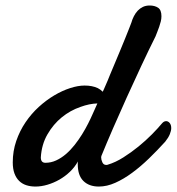

<svg xmlns="http://www.w3.org/2000/svg" viewBox="-20 -666 643 698"><path d="M348.6 -99.1Q348.1 -98.1 348.1 -96.7Q348.1 -95.2 347.7 -94.2Q347.7 -85.4 352.1 -75.9Q356.4 -66.4 366.2 -66.4Q370.1 -66.4 372.1 -67.4Q399.9 -75.7 428.5 -93.8Q457 -111.8 483.4 -133.3Q509.8 -154.8 532 -177.2Q554.2 -199.7 568.8 -217.3Q575.7 -225.6 584 -225.6Q591.3 -225.6 596.9 -218.8Q602.5 -211.9 602.5 -200.2Q602.5 -190.9 597.4 -178.2Q592.3 -165.5 580.6 -150.9Q551.8 -119.1 521.5 -89.8Q491.2 -60.5 460.4 -37.8Q429.7 -15.1 399.2 -1.5Q368.7 12.2 339.4 12.2Q303.7 12.2 283.2 -8.1Q262.7 -28.3 262.7 -68.8Q262.7 -71.3 262.7 -74Q262.7 -76.7 263.2 -79.1Q252 -58.6 234.4 -41.7Q216.8 -24.9 195.8 -12.9Q174.8 -1 152.3 5.6Q129.9 12.2 108.9 12.2Q90.8 12.2 75.7 7.3Q60.5 2.4 49.6 -8.3Q38.6 -19 32.5 -35.6Q26.4 -52.2 26.4 -75.7Q26.4 -116.7 39.1 -153.6Q51.8 -190.4 72.8 -221.4Q93.8 -252.4 120.8 -277.1Q147.9 -301.8 177 -319.1Q206.1 -336.4 234.9 -345.7Q263.7 -355 287.6 -355Q315.4 -355 335.4 -345.7Q345.2 -340.8 353.5 -332.5Q355.5 -336.9 357.4 -340.8Q362.3 -352.5 366.2 -361.1Q370.1 -369.6 371.6 -373.5Q373 -377.9 379.9 -394Q386.7 -410.2 395.8 -431.9Q404.8 -453.6 415.3 -478.5Q425.8 -503.4 434.6 -525.4Q443.4 -547.4 449.7 -563.2Q456.1 -579.1 457.5 -583.5Q460.9 -595.7 466.8 -607.2Q472.7 -618.7 480.7 -627.2Q488.8 -635.7 499.5 -640.9Q510.3 -646 523.9 -646Q542.5 -646 554.7 -637.9Q566.9 -629.9 566.9 -606.9Q566.9 -597.7 564.5 -587.9Q562 -578.1 558.8 -568.8Q555.7 -559.6 552 -550.5Q548.3 -541.5 545.4 -533.7Q521 -484.9 494.1 -427.5Q467.3 -370.1 440.9 -312Q414.6 -253.9 390.6 -198.7Q366.7 -143.6 348.6 -99.1ZM334 -290Q304.7 -289.1 272.5 -277.3Q235.4 -264.6 204.6 -239.5Q173.8 -214.4 152.6 -177.7Q131.3 -141.1 128.4 -93.8Q128.4 -74.2 145 -74.2Q165.5 -74.2 184.1 -82.8Q202.6 -91.3 219.5 -105.7Q236.3 -120.1 251 -138.7Q265.6 -157.2 278.1 -177.2Q290.5 -197.3 300.5 -217Q310.5 -236.8 317.9 -253.9Q320.3 -259.3 324.7 -269Q328.6 -278.3 334 -290Z"/></svg>

Font: Damion
Style: Regular
Weight: 400
Foundry: vernon adams
Version: Version 1.000